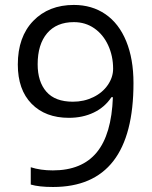

<svg xmlns="http://www.w3.org/2000/svg" viewBox="-20 -744 612 774"><path d="M518.1 -409.2Q518.1 9.8 193.8 9.8Q137.2 9.8 104 0V-69.8Q143.1 -57.1 192.9 -57.1Q310.1 -57.1 369.9 -129.6Q429.7 -202.1 435.1 -352.1H429.2Q402.3 -311.5 357.9 -290.3Q313.5 -269 257.8 -269Q163.1 -269 107.4 -325.7Q51.8 -382.3 51.8 -483.9Q51.8 -595.2 114 -659.7Q176.3 -724.1 277.8 -724.1Q350.6 -724.1 405 -686.8Q459.5 -649.4 488.8 -577.9Q518.1 -506.3 518.1 -409.2ZM277.8 -654.8Q208 -654.8 169.9 -609.9Q131.8 -564.9 131.8 -484.9Q131.8 -414.6 167 -374.3Q202.1 -334 273.9 -334Q318.4 -334 355.7 -352.1Q393.1 -370.1 414.6 -401.4Q436 -432.6 436 -466.8Q436 -518.1 416 -561.5Q396 -605 360.1 -629.9Q324.2 -654.8 277.8 -654.8Z"/></svg>

Font: f0_57812 
Style: Regular
Weight: 400
Foundry: Ascender Corporation
Version: Version 1.10